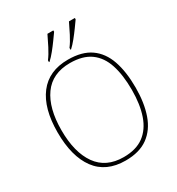

<svg xmlns="http://www.w3.org/2000/svg" viewBox="-217 -1067 1119 1213"><g transform="rotate(-30 343.0 -460.5)"><path d="M343 10Q201 10 129.5 -87Q58 -184 58 -359Q58 -534 131 -629.5Q204 -725 344 -725Q446 -725 508 -681.5Q570 -638 598.5 -556Q627 -474 627 -358Q627 -247 598 -164Q569 -81 506.5 -35.5Q444 10 343 10ZM343 -15Q434 -15 490 -56.5Q546 -98 572.5 -175Q599 -252 599 -358Q599 -466 574 -542.5Q549 -619 493 -659.5Q437 -700 344 -700Q215 -700 150.5 -609.5Q86 -519 86 -358Q86 -197 150.5 -106Q215 -15 343 -15ZM390 -784Q412 -813 433.5 -855Q455 -897 471 -931H514V-921Q502 -904 481.5 -875.5Q461 -847 438 -818.5Q415 -790 394 -771H390ZM233 -784Q255 -813 276.5 -855Q298 -897 314 -931H357V-921Q345 -904 324.5 -875.5Q304 -847 281 -818.5Q258 -790 237 -771H233Z"/></g></svg>

Font: Noto Serif Devanagari Thin
Style: Regular
Weight: 100
Designer: Universal Thirst, Indian Type Foundry and the Monotype Design Team
Foundry: Monotype Imaging Inc.
Version: Version 2.004; ttfautohint (v1.8.4.7-5d5b)